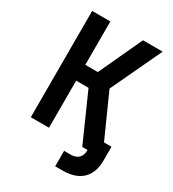

<svg xmlns="http://www.w3.org/2000/svg" viewBox="-215 -846 1028 1142"><g transform="rotate(30 299.5 -275.0)"><path d="M75.7 0V-730H200.7V-432.1H286.6L424.8 -730H560.1L396 -381.8L527.8 -87.9H579.1V5.9Q579.1 90.8 532.5 135.5Q485.8 180.2 397.9 180.2H347.2V74.2H392.1Q427.2 74.2 446.5 55.2Q465.8 36.1 465.8 0H429.2L285.6 -323.2H200.7V0Z"/></g></svg>

Font: UDEV Gothic 35
Style: Bold
Weight: 700
Version: v2.1.0; ttfautohint (v1.8.4.7-5d5b-dirty) -l 6 -r 45 -G 200 